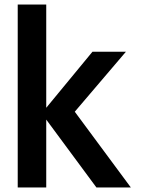

<svg xmlns="http://www.w3.org/2000/svg" viewBox="-20 -625 632 845"><path d="M58 200 183.5 200V-98.7L404.3 200H555.8L309.1 -133.3L534.2 -397.4H387L183.5 -150.6V-605.2H58Z"/></svg>

Font: PleaseOptimize
Style: Demi-Bold
Weight: 600
Version: Version 001.000